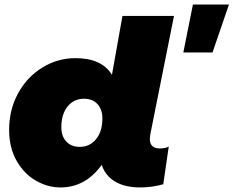

<svg xmlns="http://www.w3.org/2000/svg" viewBox="-20 -812 1024 842"><path d="M826 -792H984L912 -582H784ZM637 -203Q637 -161 681 -161Q704 -161 720 -169L696 -4Q646 10 596 10Q528 10 485 -15.5Q442 -41 426 -89Q355 10 245 10Q189 10 137 -20Q85 -50 52.5 -107.5Q20 -165 20 -243Q20 -331 59.5 -403Q99 -475 166 -516Q233 -557 311 -557Q426 -557 471 -484L517 -742H743L639 -222Q637 -208 637 -203ZM429 -293Q429 -332 407.5 -355.5Q386 -379 348 -379Q304 -379 276.5 -345Q249 -311 249 -254Q249 -215 270.5 -191.5Q292 -168 330 -168Q374 -168 401.5 -202Q429 -236 429 -293Z"/></svg>

Font: Montserrat Alternates Black
Style: Italic
Weight: 900
Italic angle: -11.3°
Designer: Julieta Ulanovsky
Foundry: Julieta Ulanovsky
Version: Version 7.200